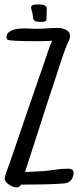

<svg xmlns="http://www.w3.org/2000/svg" viewBox="-20 -820 346 850"><path d="M305.7 -54.7Q305.7 -40.5 298.6 -28.3Q291.5 -16.1 278.3 -10.7Q273.9 -8.8 259.3 -7.6Q244.6 -6.3 224.1 -5.4Q203.6 -4.4 180.2 -3.9Q156.7 -3.4 135.3 -3.2Q113.8 -2.9 97.2 -2.9Q80.6 -2.9 73.2 -2.9Q70.3 2.4 64.9 6.1Q59.6 9.8 52.7 9.8Q46.4 9.8 37.6 6.6Q28.8 3.4 20.8 -2Q12.7 -7.3 6.8 -14.2Q1 -21 1 -28.3Q1 -34.7 3.9 -44.9Q6.8 -55.2 11 -66.2Q15.1 -77.1 19 -87.9Q22.9 -98.6 25.4 -105.5L123 -390.6L174.8 -540Q183.6 -564.9 191.7 -590.1Q199.7 -615.2 210.9 -639.6Q195.3 -638.7 179.7 -638.2Q164.1 -637.7 148.4 -637.7Q144 -637.7 133.1 -637.7Q122.1 -637.7 108.2 -637.9Q94.2 -638.2 78.9 -638.4Q63.5 -638.7 50 -639.4Q36.6 -640.1 27.1 -641.1Q17.6 -642.1 15.6 -643.6Q8.8 -647 8.8 -654.3Q8.8 -668.5 18.1 -676.5Q27.3 -684.6 40.5 -688.5Q53.7 -692.4 68.1 -693.4Q82.5 -694.3 92.8 -694.3Q104.5 -694.3 116.2 -693.4Q127.9 -692.4 139.6 -692.4Q164.1 -692.4 188 -694.3Q211.9 -696.3 235.4 -696.3Q243.7 -696.3 253.4 -694.6Q263.2 -692.9 271.2 -688.7Q279.3 -684.6 284.7 -677.7Q290 -670.9 290 -660.2Q290 -651.4 286.6 -644.3Q283.2 -637.2 279.3 -628.9Q262.2 -587.4 249 -545.7Q235.8 -503.9 221.7 -461.9Q188 -360.8 156 -260.5Q124 -160.2 90.8 -58.6Q110.8 -59.6 130.9 -60.3Q150.9 -61 170.9 -62.5Q198.7 -64.9 226.6 -69.1Q254.4 -73.2 283.2 -73.2Q292 -73.2 298.8 -69.1Q305.7 -64.9 305.7 -54.7ZM117.7 -787.6Q117.7 -792.5 121.1 -795.2Q124.5 -797.9 129.6 -799.1Q134.8 -800.3 139.9 -800.3Q145 -800.3 148.9 -800.3Q153.8 -800.3 160.4 -800Q167 -799.8 172.9 -798.1Q178.7 -796.4 182.9 -792.7Q187 -789.1 187 -782.7Q187 -780.3 186.8 -772.2Q186.5 -764.2 186.3 -754.9Q186 -745.6 185.8 -738Q185.5 -730.5 185.1 -730Q181.2 -724.6 175 -723.9Q168.9 -723.1 163.6 -723.1Q148.4 -723.1 141.1 -724.6Q133.8 -726.1 130.4 -730.5Q127 -734.9 126.2 -742.7Q125.5 -750.5 123.5 -763.2Q122.1 -769 119.9 -774.9Q117.7 -780.8 117.7 -787.6Z"/></svg>

Font: Just Another Hand
Style: Regular
Weight: 400
Designer: Astigmatic (AOETI)
Foundry: Astigmatic (AOETI)
Version: Version 1.001